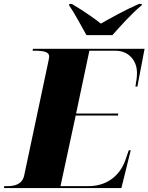

<svg xmlns="http://www.w3.org/2000/svg" viewBox="-54 -964 761 984"><path d="M389 -784H522C565 -832 616 -890 672 -937L673 -944H658C585 -912 503 -866 463 -843C432 -868 381 -904 314 -944H301L300 -937C323 -905 368 -822 389 -784ZM-34 0H568L616 -194H606L588 -142C573 -98 523 -10 398 -10H256L334 -372H551L552 -382H336L404 -704H538C606 -704 648 -653 648 -591C648 -570 646 -555 640 -520H650L687 -714H115L113 -704H126C169 -704 198 -698 198 -675C198 -667 195 -656 193 -645L70 -65C60 -19 22 -10 -19 -10H-32Z"/></svg>

Font: Noto Serif Display Black
Style: Italic
Weight: 900
Italic angle: -12°
Designer: Monotype Design Team
Foundry: Monotype Imaging Inc.
Version: Version 2.009